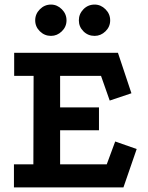

<svg xmlns="http://www.w3.org/2000/svg" viewBox="-20 -820 649 840"><path d="M42 -589H496L555 -412L460 -380L422 -488H243V-350H413V-250H243V-101H447L484 -201L578 -168L520 0H41V-101H126L127 -488H42ZM394 -800Q421 -800 441.5 -779.5Q462 -759 462 -731Q462 -703 441.5 -683Q421 -663 394 -663Q365 -663 345 -683Q325 -703 325 -731Q325 -759 345 -779.5Q365 -800 394 -800ZM203 -800Q230 -800 250.5 -779.5Q271 -759 271 -731Q271 -703 250.5 -683Q230 -663 203 -663Q175 -663 154.5 -683Q134 -703 134 -731Q134 -759 154.5 -779.5Q175 -800 203 -800Z"/></svg>

Font: Podkova
Style: Bold
Weight: 700
Designer: Ilya Yudin
Foundry: Cyreal (www.cyreal.org)
Version: Version 2.102; ttfautohint (v1.8.1.43-b0c9)